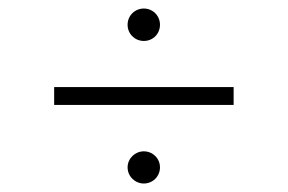

<svg xmlns="http://www.w3.org/2000/svg" viewBox="-20 -513 685 457"><path d="M536.1 -305.7H108.9V-263.2H536.1ZM322.3 -76.2C343.8 -76.2 360.8 -93.3 360.8 -114.7C360.8 -135.7 343.8 -152.8 322.3 -152.8C301.3 -152.8 283.7 -135.7 283.7 -114.7C283.7 -93.3 301.3 -76.2 322.3 -76.2ZM322.3 -415.5C343.8 -415.5 360.8 -432.1 360.8 -454.1C360.8 -475.6 343.8 -492.7 322.3 -492.7C300.8 -492.7 283.7 -475.6 283.7 -454.1C283.7 -432.1 301.3 -415.5 322.3 -415.5Z"/></svg>

Font: Raveo ExtraLight
Style: Regular
Weight: 200
Designer: Jakub Foglar, Rasmus Andersson (Inter)
Foundry: Jakubfoglar.com
Version: Version 1.100;Glyphs 3.2.3 (3260)